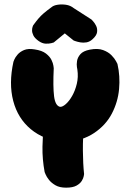

<svg xmlns="http://www.w3.org/2000/svg" viewBox="-20 -870 602 886"><path d="M277 -212Q182 -224 122 -274Q62 -324 41 -404.5Q20 -485 42 -585Q42 -585 46 -595Q50 -605 61 -618Q72 -631 91 -639Q110 -647 140 -642Q174 -637 192 -623Q210 -609 217.5 -593.5Q225 -578 226.5 -566.5Q228 -555 228 -555Q224 -470 229.5 -426Q235 -382 257 -377Q268 -376 283.5 -389.5Q299 -403 313 -427.5Q327 -452 334.5 -483.5Q342 -515 337 -549Q337 -549 335 -560.5Q333 -572 335.5 -588.5Q338 -605 351 -620Q364 -635 395 -641Q431 -648 455.5 -639Q480 -630 494.5 -615Q509 -600 515.5 -587.5Q522 -575 522 -575Q535 -519 529.5 -459Q524 -399 496 -345.5Q468 -292 414 -256Q360 -220 277 -212ZM285 -4Q255 -4 236 -15Q217 -26 206 -40Q195 -54 190.5 -65Q186 -76 186 -76Q175 -135 176 -193Q177 -251 183 -305L368 -300Q362 -235 362.5 -174.5Q363 -114 368 -67Q368 -67 366.5 -57.5Q365 -48 357.5 -35.5Q350 -23 333 -13.5Q316 -4 285 -4ZM158 -681Q140 -694 134 -706.5Q128 -719 128 -729.5Q128 -740 130.5 -746.5Q133 -753 133 -753Q146 -771 157 -784Q168 -797 182 -809Q196 -821 218 -837Q227 -845 245.5 -848Q264 -851 284.5 -848Q305 -845 321 -832L402 -780Q402 -780 409.5 -772Q417 -764 423.5 -751Q430 -738 428 -722Q426 -706 407 -689Q394 -677 379 -674.5Q364 -672 350.5 -674.5Q337 -677 328.5 -680Q320 -683 320 -683L279 -716Q267 -706 253 -694.5Q239 -683 228 -674Q228 -674 217.5 -671Q207 -668 191 -668.5Q175 -669 158 -681Z"/></svg>

Font: Sour Gummy Black
Style: Regular
Weight: 900
Designer: Stefie Justprince
Foundry: Eifetstype
Version: Version 1.000